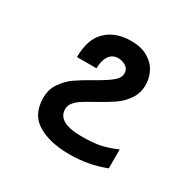

<svg xmlns="http://www.w3.org/2000/svg" viewBox="-130 -699 859 848"><g transform="rotate(30 300.0 -275.0)"><path d="M97 -149.5Q97 -192.5 120 -225.5Q143 -258.5 170.8 -278Q198.5 -297.5 241.5 -322L256.5 -330.5Q299.5 -354.5 326.8 -375.8Q354 -397 354 -421Q354 -443.5 336.2 -454.8Q318.5 -466 296.5 -466Q267.5 -466 251.5 -442.5Q235.5 -419 235.5 -379H136Q136 -470.5 183 -515.5Q230 -560.5 309 -560.5Q361 -560.5 395.2 -540Q429.5 -519.5 445 -488.2Q460.5 -457 460.5 -423.5Q460.5 -381.5 438.5 -349.5Q416.5 -317.5 386 -296.5Q355.5 -275.5 306.5 -248.5Q271 -229 251.2 -216.5Q231.5 -204 218.5 -188.5Q205.5 -173 205.5 -154.5Q205.5 -85.5 328.5 -85.5Q391.5 -85.5 429 -94.5Q466.5 -103.5 503.5 -120V-23.5Q418.5 10 320.5 10Q221 10 159 -27.2Q97 -64.5 97 -149.5Z"/></g></svg>

Font: JuliaMono SemiBold
Style: Regular
Weight: 600
Monospace: yes
Designer: cormullion
Foundry: corm
Version: Version 0.055; ttfautohint (v1.8.4)